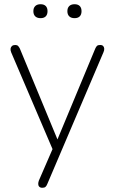

<svg xmlns="http://www.w3.org/2000/svg" viewBox="-20 -703 544 909"><path d="M180 186Q171 186 166 181Q161 176 161 168Q161 160 164 152L233 -7V13L33 -455Q29 -465 30 -472.5Q31 -480 36.5 -485Q42 -490 52 -490Q61 -490 65.5 -485.5Q70 -481 74 -473L264 -14H240L431 -473Q435 -482 439.5 -486Q444 -490 454 -490Q464 -490 468.5 -485Q473 -480 473.5 -472.5Q474 -465 470 -456L204 168Q200 178 195 182Q190 186 180 186ZM333 -617Q317 -617 308 -625.5Q299 -634 299 -650Q299 -666 308 -674.5Q317 -683 333 -683Q349 -683 357.5 -674.5Q366 -666 366 -650Q366 -634 357.5 -625.5Q349 -617 333 -617ZM172 -617Q156 -617 147 -625.5Q138 -634 138 -650Q138 -666 147 -674.5Q156 -683 172 -683Q188 -683 196.5 -674.5Q205 -666 205 -650Q205 -634 196.5 -625.5Q188 -617 172 -617Z"/></svg>

Font: Nunito ExtraLight
Style: Regular
Weight: 200
Designer: Vernon Adams
Foundry: Vernon Adams
Version: Version 3.602;April 4, 2023;FontCreator 14.0.0.2856 64-bit